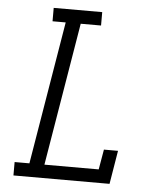

<svg xmlns="http://www.w3.org/2000/svg" viewBox="-53 -781 705 828"><g transform="rotate(5 300.0 -367.5)"><path d="M452 0H36V-58H100L203 -677H146V-735H356V-677H268L165 -58H400L415 -145H476Z"/></g></svg>

Font: Iosevka HT Light Extended
Style: Italic
Weight: 300
Width: 7
Italic angle: -9°
Monospace: yes
Designer: Belleve Invis
Foundry: Belleve Invis
Version: Version 32.3.0; ttfautohint (v1.8.4)